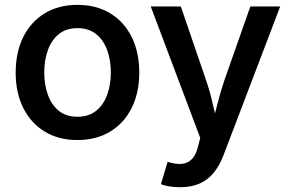

<svg xmlns="http://www.w3.org/2000/svg" viewBox="-20 -573 1209 801"><path d="M303.2 11.2Q224.6 11.2 166.7 -23.9Q108.9 -59.1 77.1 -122.6Q45.4 -186 45.4 -270Q45.4 -355 77.1 -418.7Q108.9 -482.4 166.7 -517.6Q224.6 -552.7 303.2 -552.7Q381.3 -552.7 439.5 -517.6Q497.6 -482.4 529.3 -418.7Q561 -355 561 -270Q561 -186 529.3 -122.6Q497.6 -59.1 439.5 -23.9Q381.3 11.2 303.2 11.2ZM303.2 -85.9Q350.1 -85.9 381.1 -110.8Q412.1 -135.7 427.2 -177.7Q442.4 -219.7 442.4 -270.5Q442.4 -321.3 427.2 -363.5Q412.1 -405.8 381.1 -430.7Q350.1 -455.6 303.2 -455.6Q255.9 -455.6 225.3 -430.7Q194.8 -405.8 179.7 -363.8Q164.6 -321.8 164.6 -270.5Q164.6 -219.7 179.7 -177.7Q194.8 -135.7 225.3 -110.8Q255.9 -85.9 303.2 -85.9ZM651.4 195.3 679.2 102.1 692.9 106Q721.2 113.3 743.7 109.9Q766.1 106.4 781.7 89.6Q797.4 72.8 805.7 39.6L815.4 2.4L608.9 -545.9H734.4L838.4 -242.2Q856.4 -189.9 867.9 -138.4Q879.4 -86.9 893.1 -34.2H859.9Q874 -86.9 887 -138.9Q899.9 -190.9 917.5 -242.2L1024.4 -545.9H1148.9L913.1 72.8Q896.5 116.7 872.1 147Q847.7 177.2 813 192.6Q778.3 208 731.4 208Q705.1 208 683.8 204.1Q662.6 200.2 651.4 195.3Z"/></svg>

Font: Inter Cardless
Style: Medium
Weight: 500
Designer: Rasmus Andersson
Foundry: rsms
Version: Version 4.001;git-9221beed3